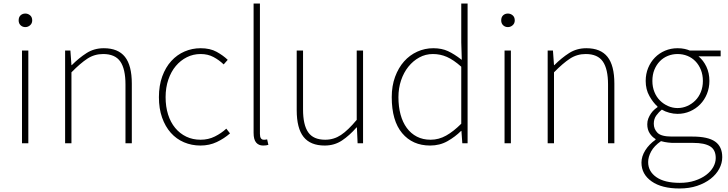

<svg xmlns="http://www.w3.org/2000/svg" viewBox="-20 -814 4136 1091"><path d="M105 -527H141V0H105ZM124 -660Q108 -660 97 -670.5Q86 -681 86 -698Q86 -717 97 -727Q108 -737 124 -737Q139 -737 151 -727Q163 -717 163 -698Q163 -681 151 -670.5Q139 -660 124 -660Z M380 -527 386 -444H388Q429 -485 472 -512.5Q515 -540 570 -540Q651 -540 690 -491Q729 -442 729 -339V0H693V-334Q693 -422 663.5 -464.5Q634 -507 566 -507Q517 -507 477 -481Q437 -455 386 -403V0H350V-527Z M1119 13Q1069 13 1025.5 -5.5Q982 -24 950.5 -59.5Q919 -95 901 -146Q883 -197 883 -262Q883 -328 902 -380Q921 -432 953.5 -467.5Q986 -503 1029 -521.5Q1072 -540 1120 -540Q1174 -540 1211 -519.5Q1248 -499 1274 -474L1251 -448Q1225 -473 1193 -490Q1161 -507 1120 -507Q1078 -507 1042 -489Q1006 -471 979 -439Q952 -407 936.5 -361.5Q921 -316 921 -262Q921 -208 935 -163.5Q949 -119 975.5 -87Q1002 -55 1038.5 -37.5Q1075 -20 1120 -20Q1164 -20 1201 -38.5Q1238 -57 1266 -83L1287 -56Q1254 -27 1212 -7Q1170 13 1119 13Z M1475 13Q1450 13 1435.5 -4Q1421 -21 1421 -59V-794H1457V-53Q1457 -20 1479 -20Q1482 -20 1485.5 -20Q1489 -20 1498 -22L1505 9Q1498 11 1492 12Q1486 13 1475 13Z M1702 -527V-192Q1702 -104 1731.5 -62Q1761 -20 1828 -20Q1877 -20 1917.5 -47Q1958 -74 2007 -133V-527H2043V0H2012L2008 -90H2006Q1966 -44 1923 -15.5Q1880 13 1825 13Q1744 13 1705 -36Q1666 -85 1666 -188V-527Z M2206 -262Q2206 -326 2225 -377.5Q2244 -429 2276 -465Q2308 -501 2351 -520.5Q2394 -540 2442 -540Q2490 -540 2525.5 -523.5Q2561 -507 2601 -476Q2602 -476 2604 -474L2601 -573V-794H2637V0H2607L2602 -70H2600Q2567 -37 2523 -12Q2479 13 2424 13Q2324 13 2265 -57.5Q2206 -128 2206 -262ZM2244 -262Q2244 -208 2256 -163.5Q2268 -119 2291.5 -87Q2315 -55 2349 -37.5Q2383 -20 2427 -20Q2473 -20 2515 -43.5Q2557 -67 2601 -111V-435Q2557 -474 2519.5 -490.5Q2482 -507 2440 -507Q2398 -507 2362.5 -487.5Q2327 -468 2300.5 -435Q2274 -402 2259 -357.5Q2244 -313 2244 -262Z M2847 -527H2883V0H2847ZM2866 -660Q2850 -660 2839 -670.5Q2828 -681 2828 -698Q2828 -717 2839 -727Q2850 -737 2866 -737Q2881 -737 2893 -727Q2905 -717 2905 -698Q2905 -681 2893 -670.5Q2881 -660 2866 -660Z M3122 -527 3128 -444H3130Q3171 -485 3214 -512.5Q3257 -540 3312 -540Q3393 -540 3432 -491Q3471 -442 3471 -339V0H3435V-334Q3435 -422 3405.5 -464.5Q3376 -507 3308 -507Q3259 -507 3219 -481Q3179 -455 3128 -403V0H3092V-527Z M3841 257Q3740 257 3682.5 216.5Q3625 176 3625 110Q3625 75 3646.5 40.5Q3668 6 3705 -20V-24Q3685 -36 3671.5 -57Q3658 -78 3658 -108Q3658 -126 3664 -141Q3670 -156 3678.5 -168.5Q3687 -181 3697 -190Q3707 -199 3716 -205V-209Q3691 -231 3670 -268.5Q3649 -306 3649 -354Q3649 -394 3663 -428Q3677 -462 3701.5 -487Q3726 -512 3759 -526Q3792 -540 3830 -540Q3853 -540 3870.5 -536Q3888 -532 3899 -527H4075V-494H3949Q3977 -471 3994 -435Q4011 -399 4011 -354Q4011 -315 3997 -280.5Q3983 -246 3958.5 -221Q3934 -196 3901 -181.5Q3868 -167 3830 -167Q3807 -167 3783 -173.5Q3759 -180 3741 -191Q3723 -177 3709 -157.5Q3695 -138 3695 -111Q3695 -81 3716 -59.5Q3737 -38 3798 -38H3915Q4003 -38 4043.5 -9.5Q4084 19 4084 79Q4084 113 4067 145Q4050 177 4018 202Q3986 227 3941.5 242Q3897 257 3841 257ZM3830 -200Q3859 -200 3885 -211.5Q3911 -223 3931 -243Q3951 -263 3962.5 -291.5Q3974 -320 3974 -354Q3974 -389 3962.5 -417.5Q3951 -446 3931.5 -466Q3912 -486 3886 -496.5Q3860 -507 3830 -507Q3801 -507 3775 -496.5Q3749 -486 3729.5 -466Q3710 -446 3698.5 -418Q3687 -390 3687 -354Q3687 -320 3698.5 -291.5Q3710 -263 3730 -243Q3750 -223 3776 -211.5Q3802 -200 3830 -200ZM3843 225Q3890 225 3928 212.5Q3966 200 3992.5 180Q4019 160 4033 135Q4047 110 4047 84Q4047 37 4015 17.5Q3983 -2 3920 -2H3800Q3795 -2 3776.5 -4Q3758 -6 3736 -12Q3697 15 3680 46.5Q3663 78 3663 107Q3663 160 3709.5 192.5Q3756 225 3843 225Z"/></svg>

Font: Kinto Sans Thin
Style: Regular
Weight: 100
Designer: Authors: Ryoko NISHIZUKA  (kana & ideographs); Paul D. Hunt (Latin, Greek & Cyrillic); Wenlong ZHANG  (bopomofo); Sandol
Foundry: Adobe Systems Incorporated, ookami Inc.
Version: Version 0.001